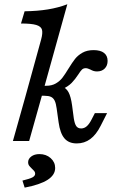

<svg xmlns="http://www.w3.org/2000/svg" viewBox="-20 -661 561 900"><path d="M78.4 -550.8 95.4 -608.1Q155.2 -608.9 204.6 -616.9Q254.1 -625 295.6 -641.1L174.7 -206.7H98.6L172.8 -475.8Q180.9 -505.6 176.9 -521.3Q172.8 -537 150.2 -543.9Q127.6 -550.8 78.4 -550.8ZM98.6 -206.7H174.7L116.6 0H40.5ZM254.7 -87.7 245.6 -152.6Q242.5 -176.1 236.3 -189Q230 -201.9 218.8 -207Q207.6 -212.1 188.4 -212.1H157.3L169.5 -258.9H196.1Q222.9 -258.9 241.6 -269.8Q260.3 -280.7 272.5 -296.5Q284.6 -312.3 300.8 -339Q318.6 -368 331.9 -385Q345.3 -401.9 366.7 -414Q388.1 -426.1 418.8 -426.1Q450.7 -426.1 467.6 -413Q484.4 -399.9 484.4 -375.5Q484.4 -353.4 470.9 -339.8Q457.4 -326.1 434.7 -326.1Q425.5 -326.1 418.5 -328.4Q411.5 -330.6 403.3 -335.1Q397.5 -337.8 392.2 -339.6Q386.9 -341.4 381.9 -341.4Q370.7 -341.4 363.9 -334.6Q357.1 -327.8 347.4 -312.5Q332.2 -289.2 315.8 -272.3Q299.4 -255.4 269.1 -241.7L269.2 -256.6Q290.3 -248.8 301.3 -228.5Q312.2 -208.2 317.9 -166.9L325.9 -106.5Q329.9 -80.6 337.6 -69.7Q345.3 -58.9 360.5 -58.9Q374.9 -58.9 386.8 -69.3Q398.7 -79.7 410.1 -102.4L424.6 -130.6H481.9L452.1 -71.8Q431 -29.7 403.3 -9.2Q375.5 11.3 339.8 11.3Q302.4 11.3 282.2 -12.3Q261.9 -35.9 254.7 -87.7ZM144.8 153.2Q144.8 146.8 141.2 142Q137.6 137.2 129.6 129.8Q120 120.3 115.9 114.6Q111.8 108.9 111.8 99.9Q111.8 83.5 126.7 72.4Q141.6 61.3 164.9 61.3Q196.2 61.3 217.4 80.1Q238.6 99 238.6 126.5Q238.6 159.1 203.3 181.9Q167.9 204.7 95.6 218.5L85.2 185.5Q119 177.4 131.9 170.6Q144.8 163.7 144.8 153.2Z"/></svg>

Font: Playfair Micro SmCond SmLight
Style: Italic
Weight: 360
Width: 4
Italic angle: -15.6°
Designer: Claus Eggers Sørensen
Foundry: Claus Eggers Sørensen
Version: Version 2.203;Glyphs 3.3 (3326)